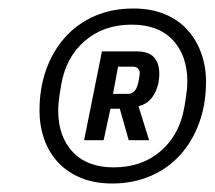

<svg xmlns="http://www.w3.org/2000/svg" viewBox="-20 -730 505 452"><path d="M244 -298Q203 -298 171 -311Q139 -324 117 -347.5Q95 -371 84 -402.5Q73 -434 73 -470Q73 -523 89 -567Q105 -611 134 -643Q163 -675 203.5 -692.5Q244 -710 294 -710Q335 -710 367 -697Q399 -684 420.5 -660.5Q442 -637 453.5 -605.5Q465 -574 465 -538Q465 -485 449 -441Q433 -397 404 -365Q375 -333 334 -315.5Q293 -298 244 -298ZM248 -336Q314 -336 358.5 -374.5Q403 -413 414 -478Q419 -507 420 -519Q421 -531 421 -538Q421 -599 387 -635.5Q353 -672 290 -672Q224 -672 179.5 -633.5Q135 -595 124 -530Q119 -501 118 -489Q117 -477 117 -470Q117 -409 151 -372.5Q185 -336 248 -336ZM224 -400H178L220 -609H302Q330 -609 342.5 -595Q355 -581 355 -557Q355 -528 342 -506.5Q329 -485 306 -480L331 -400H283L262 -474H240ZM281 -509Q298 -509 304 -530Q307 -541 308 -548.5Q309 -556 309 -558Q309 -564 305 -568.5Q301 -573 293 -573H258L246 -509Z"/></svg>

Font: IBM Plex Sans Condensed Medium
Style: Italic
Weight: 500
Width: 3
Italic angle: -11°
Designer: Mike Abbink, Paul van der Laan, Pieter van Rosmalen
Foundry: Bold Monday
Version: Version 1.3